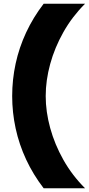

<svg xmlns="http://www.w3.org/2000/svg" viewBox="-20 -823 474 1025"><path d="M213 182Q157 109 119.5 28.5Q82 -52 63.5 -137.5Q45 -223 45 -310Q45 -398 63.5 -483.5Q82 -569 119.5 -649.5Q157 -730 213 -803H434Q365 -734 318.5 -651.5Q272 -569 248 -481.5Q224 -394 224 -310Q224 -227 248 -139.5Q272 -52 318.5 30.5Q365 113 434 182Z"/></svg>

Font: Onest Black
Style: Regular
Weight: 900
Designer: Dmitri Voloshin, Andrey Kudryavtsev
Foundry: Dmitri Voloshin, Andrey Kudryavtsev
Version: Version 1.000;gftools[0.9.33]